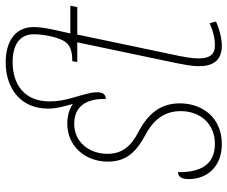

<svg xmlns="http://www.w3.org/2000/svg" viewBox="-84 -726 819 692"><g transform="rotate(-90 326.0 -379.5)"><path d="M153 10C249 10 300 -60 300 -142C300 -210 263 -256 198 -290C142 -319 119 -351 118 -401C118 -470 162 -522 226 -522C298 -522 317 -467 316 -408C331 -408 340 -419 340 -438C340 -448 339 -459 336 -469C328 -509 307 -553 307 -611C307 -702 369 -744 448 -744C519 -744 549 -713 549 -667C549 -632 538 -575 520 -552C506 -534 482 -529 452 -529L449 -511H520L452 -187C439 -125 434 -99 434 -73C434 -26 451 10 508 10C530 10 564 3 595 -11L589 -34C560 -21 535 -15 508 -15C475 -15 462 -36 462 -73C462 -96 465 -119 480 -187L548 -511H647L652 -536H552L566 -599C572 -627 575 -650 575 -668C575 -732 527 -769 447 -769C359 -769 281 -719 281 -616C281 -587 289 -559 298 -527C280 -539 257 -547 227 -547C146 -547 90 -483 90 -401C90 -336 122 -300 187 -265C249 -232 272 -189 272 -138C272 -71 229 -15 154 -15C78 -15 51 -68 52 -148C38 -148 27 -138 27 -109C27 -45 70 10 153 10Z"/></g></svg>

Font: Noto Serif SemiCondensed Thin
Style: Italic
Weight: 100
Width: 4
Italic angle: -12°
Designer: Monotype Design Team
Foundry: Monotype Imaging Inc.
Version: Version 2.013